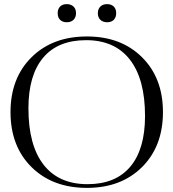

<svg xmlns="http://www.w3.org/2000/svg" viewBox="-20 -904 842 932"><path d="M304 -884Q324 -884 336.5 -872.5Q349 -861 349 -840Q349 -820 337 -808Q325 -796 304 -796Q284 -796 272 -807.5Q260 -819 260 -840Q260 -860 271.5 -872Q283 -884 304 -884ZM500 -884Q520 -884 532 -872.5Q544 -861 544 -840Q544 -820 532.5 -808Q521 -796 500 -796Q480 -796 467.5 -807.5Q455 -819 455 -840Q455 -860 467 -872Q479 -884 500 -884ZM402 8Q235 8 133 -93Q31 -194 31 -360Q31 -525 133 -626Q235 -727 402 -727Q568 -727 669.5 -626Q771 -525 771 -360Q771 -194 669.5 -93Q568 8 402 8ZM405 -10Q541 -10 612.5 -95Q684 -180 684 -341Q684 -520 610.5 -614.5Q537 -709 398 -709Q261 -709 189.5 -624Q118 -539 118 -378Q118 -199 191.5 -104.5Q265 -10 405 -10Z"/></svg>

Font: FoglihtenNo06
Style: Regular
Weight: 500
Designer: gluk (gluksza@wp.pl)
Foundry: gluk (gluksza@wp.pl)
Version: Version 0.76